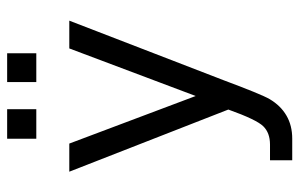

<svg xmlns="http://www.w3.org/2000/svg" viewBox="-171 -498 842 540"><g transform="rotate(-90 250.0 -228.0)"><path d="M342.8 -145.5Q324.2 -97.7 294.9 -21.5Q254.9 85.9 241.2 109.4Q222.7 140.6 194.8 156.7Q167 172.9 129.9 172.9H69.3V110.4H113.3Q146.5 110.4 165 91.3Q183.6 72.3 211.9 -6.8L37.1 -454.1H116.2L250 -98.6L383.8 -454.1H461.9ZM129.9 -628.9H212.9V-546.9H129.9ZM289.1 -628.9H370.1V-546.9H289.1Z"/></g></svg>

Font: BabelStone Marchen
Style: Regular
Weight: 400
Designer: Andrew West
Foundry: Andrew West
Version: Version 9.003 2021-11-11